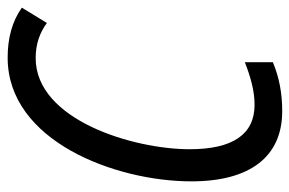

<svg xmlns="http://www.w3.org/2000/svg" viewBox="-178 -614 775 514"><g transform="rotate(90 210.0 -356.5)"><path d="M250 -724C202 -724 160 -716 119 -699V-624C158 -639 195 -650 233 -650C312 -650 352 -592 352 -476C352 -326 274 -64 108 -64C70 -64 40 -75 14 -94L-27 -27C10 -1 54 11 107 11C330 11 438 -277 438 -481C438 -638 372 -724 250 -724Z"/></g></svg>

Font: Noto Sans Condensed
Style: Italic
Weight: 400
Width: 3
Italic angle: -12°
Designer: Monotype Design Team
Foundry: Monotype Imaging Inc.
Version: Version 2.013